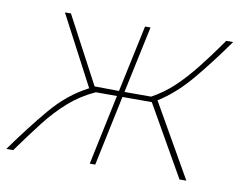

<svg xmlns="http://www.w3.org/2000/svg" viewBox="-72 -604 881 689"><g transform="rotate(10 368.0 -259.5)"><path d="M-10 0Q52 -87 111.5 -157.5Q171 -228 245 -266L112 -519H134L263 -276L352 -275L404 -519H424L372 -275H469Q513 -299 549 -333Q585 -367 621.5 -413Q658 -459 700 -519H725Q664 -433 609.5 -368.5Q555 -304 494 -266L646 0H621L475 -256H368L314 0H294L348 -256H271Q218 -232 176 -195Q134 -158 96 -109Q58 -60 15 0Z"/></g></svg>

Font: Raleway Thin
Style: Italic
Weight: 100
Italic angle: -12°
Designer: Matt McInerney, Pablo Impallari, Rodrigo Fuenzalida
Foundry: Matt McInerney, Pablo Impallari, Rodrigo Fuenzalida
Version: Version 4.026